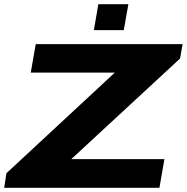

<svg xmlns="http://www.w3.org/2000/svg" viewBox="-22 -898 893 918"><path d="M426.8 -753.9 448.2 -877.9H591.8L569.8 -753.9ZM-2 0 8.8 -69.8 526.9 -550.8H125L148.9 -687H851.1L838.9 -618.2L318.8 -137.2H764.2L740.2 0Z"/></svg>

Font: Archivo Expanded
Style: Bold Italic
Weight: 700
Width: 7
Italic angle: -10°
Designer: Hector Gatti
Foundry: Omnibus-Type
Version: Version 2.001